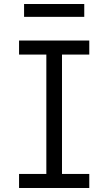

<svg xmlns="http://www.w3.org/2000/svg" viewBox="-20 -937 540 957"><path d="M75 0V-70H211V-665H75V-735H425V-665H289V-70H425V0ZM400 -853H100V-917H400Z"/></svg>

Font: Moesevka
Style: Regular
Weight: 400
Monospace: yes
Designer: Belleve Invis
Foundry: Belleve Invis
Version: Version 32.5.0; ttfautohint (v1.8.4)